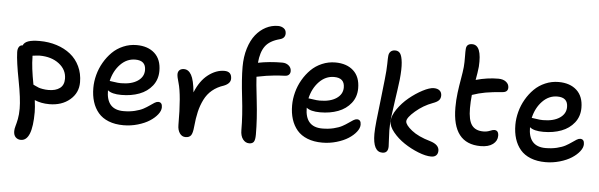

<svg xmlns="http://www.w3.org/2000/svg" viewBox="-58 -1015 4475 1434"><g transform="rotate(5 2180.0 -297.5)"><path d="M133.8 210Q110.4 210 94.7 194.6Q79.1 179.2 79.1 148.9Q79.1 131.8 85.4 110.6Q91.8 89.4 98.4 56.4Q105 23.4 105 -22Q105 -95.7 78.6 -232.4Q52.2 -369.1 49.8 -439Q48.8 -463.9 58.3 -479.2Q67.9 -494.6 85.9 -494.1Q95.2 -517.1 125 -527.6Q154.8 -538.1 210 -538.1Q278.3 -538.1 337.9 -519Q397.5 -500 441.9 -464.6Q486.3 -429.2 511.7 -375.7Q537.1 -322.3 537.1 -256.8Q537.1 -177.2 476.3 -125.7Q415.5 -74.2 321.8 -74.2Q260.7 -74.2 211.9 -95.2Q219.2 -39.6 219.2 -4.9Q219.2 210 133.8 210ZM167 -412.1Q167 -339.4 191.9 -209Q193.8 -208 209.5 -200.7Q225.1 -193.4 234.1 -189.9Q243.2 -186.5 263.7 -182.9Q284.2 -179.2 307.1 -179.2Q360.8 -179.2 391.8 -202.4Q422.9 -225.6 422.9 -272.9Q422.9 -340.8 365.5 -385Q308.1 -429.2 219.2 -429.2Q207.5 -429.2 166 -423.8Q166 -421.9 166.5 -418Q167 -414.1 167 -412.1Z M887.7 34.2Q824.2 34.2 776.1 15.1Q728 -3.9 698.5 -38.8Q668.9 -73.7 654.3 -120.4Q639.6 -167 639.6 -224.1Q639.6 -272.9 652.8 -322.5Q666 -372.1 691.7 -416.5Q717.3 -460.9 752.2 -495.6Q787.1 -530.3 834.5 -550.5Q881.8 -570.8 934.1 -570.8Q1019.5 -570.8 1069.8 -524.9Q1120.1 -479 1120.1 -393.1Q1120.1 -328.6 1083.3 -281.7Q1046.4 -234.9 986.6 -212.4Q926.8 -189.9 852.1 -189.9Q780.8 -189.9 750 -215.8Q750 -70.8 878.9 -70.8Q925.3 -70.8 964.1 -80.3Q1002.9 -89.8 1027.1 -103Q1051.3 -116.2 1070.1 -129.6Q1088.9 -143.1 1104.2 -152.6Q1119.6 -162.1 1131.8 -162.1Q1162.1 -162.1 1162.1 -124Q1162.1 -98.1 1140.4 -70.3Q1118.7 -42.5 1082.5 -19.3Q1046.4 3.9 994.6 19Q942.9 34.2 887.7 34.2ZM758.8 -286.1Q765.6 -286.1 792.5 -281.5Q819.3 -276.9 841.8 -276.9Q920.4 -276.9 966.6 -307.9Q1012.7 -338.9 1012.7 -390.1Q1012.7 -461.9 934.1 -461.9Q870.1 -461.9 822 -411.9Q773.9 -361.8 756.8 -286.1Z M1356.9 82Q1330.1 82 1313.5 58.1Q1296.9 34.2 1296.9 -3.9Q1296.9 -227.1 1270 -317.9Q1256.8 -361.3 1256.8 -380.9Q1256.8 -399.9 1268.6 -411.4Q1280.3 -422.9 1302.7 -422.9Q1336.4 -422.9 1357.7 -385.3Q1378.9 -347.7 1387.7 -255.9Q1423.8 -345.2 1482.9 -390.6Q1542 -436 1604 -436Q1658.7 -436 1658.7 -381.8Q1658.7 -345.7 1609.9 -326.2Q1559.6 -310.1 1523.4 -280Q1487.3 -250 1465.6 -206.3Q1443.8 -162.6 1432.4 -113.8Q1420.9 -64.9 1415 -1Q1410.6 47.9 1397.9 64.9Q1385.3 82 1356.9 82Z M1834.5 86.9Q1806.6 86.9 1787.6 62Q1768.6 37.1 1768.6 -6.8Q1768.6 -116.2 1752.4 -252.2Q1736.3 -388.2 1736.3 -478Q1736.3 -553.7 1755.6 -616.5Q1774.9 -679.2 1807.6 -720Q1840.3 -760.7 1883.3 -783Q1926.3 -805.2 1974.1 -805.2Q1999 -805.2 2017.1 -792.2Q2035.2 -779.3 2035.2 -753.9Q2035.2 -718.3 1996.6 -708Q1919.9 -688 1887.5 -643.3Q1855 -598.6 1848.1 -518.1Q1933.6 -535.2 2029.3 -535.2Q2058.1 -535.2 2077.6 -518.8Q2097.2 -502.4 2097.2 -477.1Q2097.2 -460.4 2086.9 -450Q2076.7 -439.5 2056.2 -439Q2013.7 -437.5 1976.1 -433.6Q1938.5 -429.7 1919.2 -426.5Q1899.9 -423.3 1876.5 -418.7Q1853 -414.1 1846.2 -413.1Q1847.2 -377.4 1863.3 -237.5Q1879.4 -97.7 1879.4 17.1Q1879.4 57.6 1869.1 72.3Q1858.9 86.9 1834.5 86.9Z M2377.9 34.2Q2314.5 34.2 2266.4 15.1Q2218.3 -3.9 2188.7 -38.8Q2159.2 -73.7 2144.5 -120.4Q2129.9 -167 2129.9 -224.1Q2129.9 -272.9 2143.1 -322.5Q2156.2 -372.1 2181.9 -416.5Q2207.5 -460.9 2242.4 -495.6Q2277.3 -530.3 2324.7 -550.5Q2372.1 -570.8 2424.3 -570.8Q2509.8 -570.8 2560.1 -524.9Q2610.4 -479 2610.4 -393.1Q2610.4 -328.6 2573.5 -281.7Q2536.6 -234.9 2476.8 -212.4Q2417 -189.9 2342.3 -189.9Q2271 -189.9 2240.2 -215.8Q2240.2 -70.8 2369.1 -70.8Q2415.5 -70.8 2454.3 -80.3Q2493.2 -89.8 2517.3 -103Q2541.5 -116.2 2560.3 -129.6Q2579.1 -143.1 2594.5 -152.6Q2609.9 -162.1 2622.1 -162.1Q2652.3 -162.1 2652.3 -124Q2652.3 -98.1 2630.6 -70.3Q2608.9 -42.5 2572.8 -19.3Q2536.6 3.9 2484.9 19Q2433.1 34.2 2377.9 34.2ZM2249 -286.1Q2255.9 -286.1 2282.7 -281.5Q2309.6 -276.9 2332 -276.9Q2410.6 -276.9 2456.8 -307.9Q2502.9 -338.9 2502.9 -390.1Q2502.9 -461.9 2424.3 -461.9Q2360.4 -461.9 2312.3 -411.9Q2264.2 -361.8 2247.1 -286.1Z M2832 69.8Q2760.7 69.8 2760.7 -64.9Q2760.7 -99.6 2767.3 -163.3Q2773.9 -227.1 2785.4 -321.8Q2796.9 -416.5 2802.7 -478Q2810.5 -546.9 2811 -593.3Q2811.5 -639.6 2813 -650.9Q2814 -673.3 2826.7 -686.3Q2839.4 -699.2 2861.8 -699.2Q2886.2 -699.2 2899.4 -680.4Q2912.6 -661.6 2917.5 -613.8Q2922.4 -565.9 2914.1 -484.9Q2905.3 -412.6 2892.8 -330.1Q2880.4 -247.6 2875 -200.2Q2869.6 -152.8 2869.6 -101.1Q2869.6 -75.2 2872.3 -36.9Q2875 1.5 2875 19Q2875 69.8 2832 69.8ZM3197.8 66.9Q3156.7 66.9 3100.1 44.4Q3043.5 22 2993.4 -11.5Q2943.4 -44.9 2908.2 -88.1Q2873 -131.3 2873 -168Q2873 -210 2908 -260.5Q2942.9 -311 2991 -350.6Q3039.1 -390.1 3090.3 -417Q3141.6 -443.8 3173.8 -443.8Q3201.2 -443.8 3217 -430.7Q3232.9 -417.5 3232.9 -393.1Q3232.9 -371.1 3219.7 -357.2Q3206.5 -343.3 3174.8 -332Q3105.5 -306.6 3047.6 -256.8Q2989.7 -207 2989.7 -179.2Q2989.7 -152.8 3039.8 -112.8Q3089.8 -72.8 3180.7 -46.9Q3248 -26.4 3248 19Q3248 41 3235.1 54Q3222.2 66.9 3197.8 66.9Z M3558.1 -43Q3346.2 -43 3346.2 -314.9Q3346.2 -370.6 3353 -424.3Q3359.9 -478 3369.4 -531.5Q3378.9 -585 3382.3 -620.1Q3385.3 -655.3 3384.5 -698Q3383.8 -740.7 3385.3 -754.9Q3387.2 -795.9 3430.2 -795.9Q3504.4 -795.9 3494.1 -632.8Q3489.3 -586.9 3479 -532.2Q3564.5 -556.2 3647.5 -556.2Q3683.6 -556.2 3705.3 -539.1Q3727.1 -522 3727.1 -496.1Q3727.1 -461.9 3687 -459Q3609.9 -453.1 3560.3 -444.3Q3510.7 -435.5 3460.4 -418Q3455.1 -365.2 3455.1 -318.8Q3455.1 -229 3482.7 -191.4Q3510.3 -153.8 3569.3 -153.8Q3595.7 -153.8 3617.7 -162.8Q3639.6 -171.9 3650.4 -171.9Q3683.1 -171.9 3683.1 -130.9Q3683.1 -92.8 3650.4 -67.9Q3617.7 -43 3558.1 -43Z M4051.8 34.2Q3988.3 34.2 3940.2 15.1Q3892.1 -3.9 3862.5 -38.8Q3833 -73.7 3818.4 -120.4Q3803.7 -167 3803.7 -224.1Q3803.7 -272.9 3816.9 -322.5Q3830.1 -372.1 3855.7 -416.5Q3881.3 -460.9 3916.3 -495.6Q3951.2 -530.3 3998.5 -550.5Q4045.9 -570.8 4098.1 -570.8Q4183.6 -570.8 4233.9 -524.9Q4284.2 -479 4284.2 -393.1Q4284.2 -328.6 4247.3 -281.7Q4210.4 -234.9 4150.6 -212.4Q4090.8 -189.9 4016.1 -189.9Q3944.8 -189.9 3914.1 -215.8Q3914.1 -70.8 4043 -70.8Q4089.4 -70.8 4128.2 -80.3Q4167 -89.8 4191.2 -103Q4215.3 -116.2 4234.1 -129.6Q4252.9 -143.1 4268.3 -152.6Q4283.7 -162.1 4295.9 -162.1Q4326.2 -162.1 4326.2 -124Q4326.2 -98.1 4304.4 -70.3Q4282.7 -42.5 4246.6 -19.3Q4210.4 3.9 4158.7 19Q4106.9 34.2 4051.8 34.2ZM3922.9 -286.1Q3929.7 -286.1 3956.5 -281.5Q3983.4 -276.9 4005.9 -276.9Q4084.5 -276.9 4130.6 -307.9Q4176.8 -338.9 4176.8 -390.1Q4176.8 -461.9 4098.1 -461.9Q4034.2 -461.9 3986.1 -411.9Q3938 -361.8 3920.9 -286.1Z"/></g></svg>

Font: Shantell Sans Irregular Bouncy
Style: Regular
Weight: 500
Designer: Stephen Nixon, Anya Danilova, Shantell Martin
Foundry: Arrow Type
Version: Version 1.006;[9816181b4]